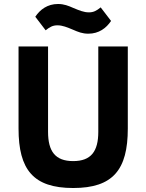

<svg xmlns="http://www.w3.org/2000/svg" viewBox="-20 -931 734 963"><path d="M423 -762C476 -762 513 -790 537 -826L485 -894C464 -877 449 -869 426 -869C400 -869 377 -879 348 -891C323 -902 301 -911 271 -911C218 -911 181 -883 157 -847L209 -779C230 -796 245 -804 268 -804C294 -804 317 -794 346 -782C371 -771 393 -762 423 -762ZM73 -698V-286C73 -80 147 12 347 12C547 12 621 -80 621 -286V-698H473V-270C473 -172 437 -123 347 -123C257 -123 221 -172 221 -270V-698Z"/></svg>

Font: LVC Sans
Style: Bold
Weight: 700
Designer: Mike Abbink, Paul van der Laan, Pieter van Rosmalen
Foundry: Bold Monday
Version: Version 3.0